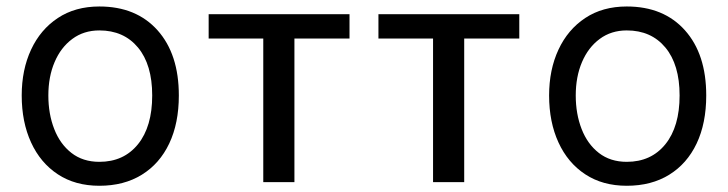

<svg xmlns="http://www.w3.org/2000/svg" viewBox="-20 -573 2290 604"><path d="M292.6 11.4Q216.6 11.4 161.9 -24.7Q107.2 -60.7 77.8 -124.8Q48.3 -188.9 48.3 -272.7Q48.3 -353.7 77.8 -416.9Q107.2 -480.1 161.9 -516.3Q216.6 -552.6 292.6 -552.6Q408.7 -552.6 475.7 -477.6Q542.6 -402.7 542.6 -272.7Q542.6 -185.4 512.4 -121.6Q482.2 -57.9 426.1 -23.3Q370 11.4 292.6 11.4ZM292.6 -63.9Q369.3 -63.9 414.1 -119.3Q458.8 -174.7 458.8 -272.7Q458.8 -369.7 414.1 -423.5Q369.3 -477.3 292.6 -477.3Q243.6 -477.3 207.6 -450.6Q171.5 -424 151.8 -377.8Q132.1 -331.7 132.1 -272.7Q132.1 -214.5 150.6 -167.1Q169 -119.7 204.9 -91.8Q240.8 -63.9 292.6 -63.9Z M1079.5 -528.4V-451.7H906.2V0H808.2V-451.7H636.4V-528.4Z M1613.6 -528.4V-451.7H1440.3V0H1342.3V-451.7H1170.5V-528.4Z M1951.7 11.4Q1875.7 11.4 1821 -24.7Q1766.3 -60.7 1736.9 -124.8Q1707.4 -188.9 1707.4 -272.7Q1707.4 -353.7 1736.9 -416.9Q1766.3 -480.1 1821 -516.3Q1875.7 -552.6 1951.7 -552.6Q2067.8 -552.6 2134.8 -477.6Q2201.7 -402.7 2201.7 -272.7Q2201.7 -185.4 2171.5 -121.6Q2141.3 -57.9 2085.2 -23.3Q2029.1 11.4 1951.7 11.4ZM1951.7 -63.9Q2028.4 -63.9 2073.2 -119.3Q2117.9 -174.7 2117.9 -272.7Q2117.9 -369.7 2073.2 -423.5Q2028.4 -477.3 1951.7 -477.3Q1902.7 -477.3 1866.7 -450.6Q1830.6 -424 1810.9 -377.8Q1791.2 -331.7 1791.2 -272.7Q1791.2 -214.5 1809.7 -167.1Q1828.1 -119.7 1864 -91.8Q1899.9 -63.9 1951.7 -63.9Z"/></svg>

Font: Interface
Style: Regular
Weight: 400
Designer: Rasmus Andersson
Foundry: rsms
Version: Version 1.8